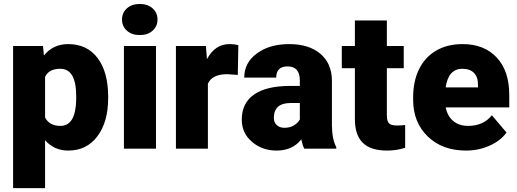

<svg xmlns="http://www.w3.org/2000/svg" viewBox="-20 -765 2661 988"><path d="M536.6 -260.3Q536.6 -137.2 481.2 -63.7Q425.8 9.8 331.5 9.8Q258.8 9.8 211.9 -43.5V203.1H47.4V-528.3H201.2L206.1 -479.5Q253.4 -538.1 330.6 -538.1Q428.2 -538.1 482.4 -466.1Q536.6 -394 536.6 -268.1ZM372.1 -270.5Q372.1 -411.1 290 -411.1Q231.4 -411.1 211.9 -369.1V-161.1Q233.4 -117.2 291 -117.2Q369.6 -117.2 372.1 -252.9Z M782.7 0H617.7V-528.3H782.7ZM607.9 -664.6Q607.9 -699.7 633.3 -722.2Q658.7 -744.6 699.2 -744.6Q739.7 -744.6 765.1 -722.2Q790.5 -699.7 790.5 -664.6Q790.5 -629.4 765.1 -606.9Q739.7 -584.5 699.2 -584.5Q658.7 -584.5 633.3 -606.9Q607.9 -629.4 607.9 -664.6Z M1203.6 -379.4 1149.4 -383.3Q1071.8 -383.3 1049.8 -334.5V0H885.3V-528.3H1039.6L1044.9 -460.4Q1086.4 -538.1 1160.6 -538.1Q1187 -538.1 1206.5 -532.2Z M1545.9 0Q1537.1 -16.1 1530.3 -47.4Q1484.9 9.8 1403.3 9.8Q1328.6 9.8 1276.4 -35.4Q1224.1 -80.6 1224.1 -148.9Q1224.1 -234.9 1287.6 -278.8Q1351.1 -322.8 1472.2 -322.8H1522.9V-350.6Q1522.9 -423.3 1460 -423.3Q1401.4 -423.3 1401.4 -365.7H1236.8Q1236.8 -442.4 1302 -490.2Q1367.2 -538.1 1468.3 -538.1Q1569.3 -538.1 1627.9 -488.8Q1686.5 -439.5 1688 -353.5V-119.6Q1689 -46.9 1710.4 -8.3V0ZM1442.9 -107.4Q1473.6 -107.4 1493.9 -120.6Q1514.2 -133.8 1522.9 -150.4V-234.9H1475.1Q1389.2 -234.9 1389.2 -157.7Q1389.2 -135.3 1404.3 -121.3Q1419.4 -107.4 1442.9 -107.4Z M1970.7 -659.7V-528.3H2057.6V-414.1H1970.7V-172.4Q1970.7 -142.6 1981.4 -130.9Q1992.2 -119.1 2023.9 -119.1Q2048.3 -119.1 2064.9 -122.1V-4.4Q2020.5 9.8 1972.2 9.8Q1887.2 9.8 1846.7 -30.3Q1806.2 -70.3 1806.2 -151.9V-414.1H1738.8V-528.3H1806.2V-659.7Z M2377.9 9.8Q2256.3 9.8 2181.2 -62.7Q2106 -135.3 2106 -251.5V-265.1Q2106 -346.2 2136 -408.2Q2166 -470.2 2223.6 -504.2Q2281.2 -538.1 2360.4 -538.1Q2471.7 -538.1 2536.1 -469Q2600.6 -399.9 2600.6 -276.4V-212.4H2273.4Q2282.2 -168 2312 -142.6Q2341.8 -117.2 2389.2 -117.2Q2467.3 -117.2 2511.2 -171.9L2586.4 -83Q2555.7 -40.5 2499.3 -15.4Q2442.9 9.8 2377.9 9.8ZM2359.4 -411.1Q2287.1 -411.1 2273.4 -315.4H2439.5V-328.1Q2440.4 -367.7 2419.4 -389.4Q2398.4 -411.1 2359.4 -411.1Z"/></svg>

Font: TypoPRO Roboto
Style: Regular
Weight: 900
Designer: Google
Version: Version 2.136; 2016